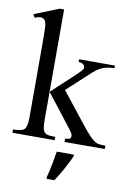

<svg xmlns="http://www.w3.org/2000/svg" viewBox="-102 -792 736 1075"><g transform="rotate(10 266.5 -254.5)"><path d="M173 -730V-262L292 -372Q329 -407 335 -416Q340 -422 340 -429Q340 -438 331.5 -446Q323 -454 304 -455V-470H508V-455Q466 -454 438 -442Q410 -430 377 -398L256 -287L377 -134Q427 -71 444 -54Q469 -30 487 -23Q501 -19 533 -19V0H304V-19Q323 -19 330 -24Q337 -29 337 -40Q337 -51 316 -78L173 -262V-106Q173 -60 179 -45.5Q185 -31 196.5 -25Q208 -19 248 -19V0H8V-19Q44 -19 63 -27Q74 -33 79 -44Q87 -63 87 -104V-531Q87 -614 83.5 -632Q80 -650 71.5 -657Q63 -664 49 -664Q39 -664 18 -656L8 -674L148 -730ZM241 208Q250 175 257.5 136Q265 97 271 61H368V71Q361 86 351.5 105.5Q342 125 330.5 146Q319 167 307 186.5Q295 206 285 221H241Z"/></g></svg>

Font: MM Ethnic
Style: Regular
Weight: 400
Designer: Khon Soe Zaw Thu
Version: Version 1.00 July 18, 2016, initial release